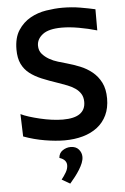

<svg xmlns="http://www.w3.org/2000/svg" viewBox="-62 -755 684 1049"><g transform="rotate(-5 279.5 -230.5)"><path d="M271 -102Q334 -102 364.5 -124Q395 -146 395 -188Q395 -214 384 -232Q373 -250 354.5 -263Q336 -276 311.5 -285.5Q287 -295 261 -304Q213 -320 174.5 -336Q136 -352 108.5 -373.5Q81 -395 66 -426.5Q51 -458 51 -505Q51 -570 77.5 -610.5Q104 -651 144 -673.5Q184 -696 231.5 -703.5Q279 -711 320 -711Q372 -711 418.5 -703Q465 -695 500 -687V-571Q452 -585 401 -594Q350 -603 308 -603Q236 -603 203 -577.5Q170 -552 170 -516Q170 -489 185.5 -471Q201 -453 223.5 -440Q246 -427 271.5 -419.5Q297 -412 318 -406Q354 -396 390 -381.5Q426 -367 455.5 -343Q485 -319 503 -283.5Q521 -248 521 -196Q521 -144 502.5 -105Q484 -66 450.5 -40Q417 -14 371 -1Q325 12 270 12Q222 12 162.5 2Q103 -8 46 -29L42 -152Q60 -143 87 -134.5Q114 -126 145.5 -118.5Q177 -111 209.5 -106.5Q242 -102 271 -102ZM233 105Q235 78 255.5 64.5Q276 51 299 51Q328 51 343.5 69Q359 87 359 110Q359 126 352 143.5Q345 161 333.5 179.5Q322 198 308 216Q294 234 280 250L235 224Q248 208 260 188Q272 168 272 148Q272 134 263 123Q254 112 233 105Z"/></g></svg>

Font: CantoraOne
Style: Regular
Weight: 400
Designer: Pablo Impallari, Rodrigo Fuenzalida
Foundry: Pablo Impallari
Version: Version 1.001; ttfautohint (v0.8) -G 200 -r 50